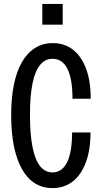

<svg xmlns="http://www.w3.org/2000/svg" viewBox="-20 -950 515 980"><path d="M248 10Q197 10 158 -14.5Q119 -39 92 -87Q65 -135 51 -204Q37 -273 37 -361Q37 -450 51 -518.5Q65 -587 92.5 -634Q120 -681 159.5 -705.5Q199 -730 249 -730Q310 -730 353 -696Q396 -662 419.5 -599Q443 -536 443 -446H350Q350 -548 324 -599Q298 -650 248 -650Q211 -650 185 -619Q159 -588 146 -524.5Q133 -461 133 -363Q133 -265 146 -199.5Q159 -134 184.5 -102Q210 -70 248 -70Q297 -70 322.5 -122Q348 -174 348 -274H442Q442 -186 418.5 -122Q395 -58 351.5 -24Q308 10 248 10ZM196 -824V-930H300V-824Z"/></svg>

Font: Instrument Sans Condensed Medium
Style: Regular
Weight: 500
Width: 3
Designer: Rodrigo Fuenzalida
Foundry: fragTYPE
Version: Version 1.000;gftools[0.9.28]